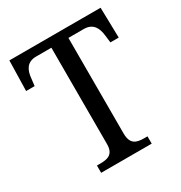

<svg xmlns="http://www.w3.org/2000/svg" viewBox="-168 -836 904 957"><g transform="rotate(-30 284.5 -357.0)"><path d="M138 0H429V-42H409C367 -42 333 -51 333 -114V-664H421C476 -664 493 -626 498 -582L503 -540H551L547 -714H22L18 -540H67L72 -582C76 -626 93 -664 147 -664H235V-109C235 -50 199 -42 158 -42H138Z"/></g></svg>

Font: Noto Serif Ethiopic SemiCondensed
Style: Regular
Weight: 400
Width: 4
Designer: Monotype Design Team
Foundry: Monotype Imaging Inc.
Version: Version 2.102